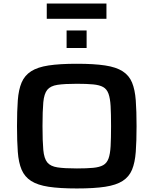

<svg xmlns="http://www.w3.org/2000/svg" viewBox="-20 -1056 867 1084"><path d="M414 8Q317 8 254.5 -1.5Q192 -11 155.5 -34.5Q119 -58 102 -98Q85 -138 80.5 -198.5Q76 -259 76 -344Q76 -429 80.5 -489.5Q85 -550 102 -590Q119 -630 155.5 -653.5Q192 -677 254.5 -686.5Q317 -696 414 -696Q511 -696 573.5 -686.5Q636 -677 672.5 -653.5Q709 -630 725.5 -590Q742 -550 746.5 -489.5Q751 -429 751 -344Q751 -259 746.5 -198.5Q742 -138 725.5 -98Q709 -58 672.5 -34.5Q636 -11 573.5 -1.5Q511 8 414 8ZM414 -105Q470 -105 506 -108.5Q542 -112 562.5 -123.5Q583 -135 592.5 -160.5Q602 -186 604.5 -230.5Q607 -275 607 -344Q607 -413 604.5 -457Q602 -501 592.5 -527Q583 -553 562.5 -564.5Q542 -576 506 -579.5Q470 -583 414 -583Q344 -583 304.5 -577Q265 -571 247 -549Q229 -527 224.5 -478.5Q220 -430 220 -344Q220 -258 224.5 -209.5Q229 -161 247 -139Q265 -117 304.5 -111Q344 -105 414 -105ZM356 -785V-884H469V-785ZM244 -950V-1036H581V-950Z"/></svg>

Font: Saira Expanded SemiBold
Style: Regular
Weight: 600
Width: 7
Designer: Hector Gatti with collaboration of the Omnibus-Type team
Foundry: Omnibus-Type
Version: Version 1.100; ttfautohint (v1.8.3)